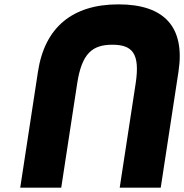

<svg xmlns="http://www.w3.org/2000/svg" viewBox="-20 -845 844 880"><path d="M72.7 15H260.7L333.7 -462C354.8 -600 402.9 -640 494.9 -640C586.9 -640 622.8 -600 601.7 -462L528.7 15H716.7L798.1 -517C829.3 -721 733.2 -825 523.2 -825C313.2 -825 185.3 -721 154.1 -517Z"/></svg>

Font: Sztylet
Style: BdObl
Weight: 700
Foundry: Cannot Into Space Fonts, PlusOne Fonts
Version: Version 0.12